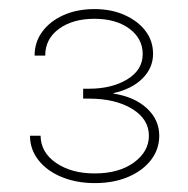

<svg xmlns="http://www.w3.org/2000/svg" viewBox="-20 -836 416 425"><path d="M189.9 -430.7Q149.4 -430.7 116.7 -444.1Q84 -457.5 65.2 -481.4Q46.4 -505.4 46.4 -535.6H69.8Q70.3 -498.5 104.2 -475.3Q138.2 -452.1 189.5 -452.1Q243.2 -452.1 276.4 -476.3Q309.6 -500.5 309.6 -535.6Q309.6 -572.3 272.5 -595Q235.4 -617.7 176.8 -617.7H164.1V-639.6H176.8Q227.5 -639.6 261.7 -660.4Q295.9 -681.2 295.9 -716.3Q295.9 -750.5 266.4 -772.5Q236.8 -794.4 189 -794.4Q141.1 -794.4 110.6 -772.2Q80.1 -750 80.1 -712.9H56.6Q56.6 -743.2 74 -766.4Q91.3 -789.6 121.1 -802.7Q150.9 -815.9 189 -815.9Q226.6 -815.9 255.9 -802.7Q285.2 -789.6 302 -767.6Q318.8 -745.6 318.8 -716.8Q318.8 -685.5 295.2 -662.1Q271.5 -638.7 231 -629.9V-628.9Q277.8 -621.6 305.2 -596.2Q332.5 -570.8 332.5 -535.6Q332.5 -505.9 314.5 -482.2Q296.4 -458.5 264.2 -444.6Q231.9 -430.7 189.9 -430.7Z"/></svg>

Font: Inter 28pt Thin
Style: Regular
Weight: 250
Designer: Rasmus Andersson
Foundry: rsms
Version: Version 4.001;git-66647c0bb